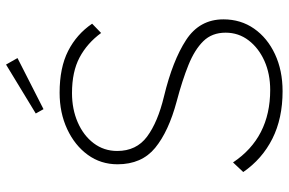

<svg xmlns="http://www.w3.org/2000/svg" viewBox="-176 -746 933 620"><g transform="rotate(-90 290.0 -436.5)"><path d="M305 10Q217 10 151.5 -23Q86 -56 44 -117L75 -150Q155 -30 309 -30Q361 -30 402.5 -48.5Q444 -67 469 -99.5Q494 -132 494 -174Q494 -218 466.5 -246Q439 -274 389.5 -294Q340 -314 272 -332Q175 -358 122 -401.5Q69 -445 69 -523Q69 -577 99.5 -619Q130 -661 182.5 -685.5Q235 -710 300 -710Q381 -710 435 -682.5Q489 -655 523 -605L493 -576Q460 -621 414 -645.5Q368 -670 299 -670Q247 -670 204.5 -651.5Q162 -633 137 -600Q112 -567 112 -524Q112 -462 158.5 -427.5Q205 -393 288 -373Q404 -345 470.5 -301.5Q537 -258 537 -181Q537 -125 507 -82Q477 -39 424.5 -14.5Q372 10 305 10ZM247 -762 233 -787 391 -883 412 -846Z"/></g></svg>

Font: Readex Pro Light
Style: Regular
Weight: 300
Designer: Bonnie Shaver-Troup, Thomas Jockin
Foundry: Lexend
Version: Version 1.200; ttfautohint (v1.8.3)